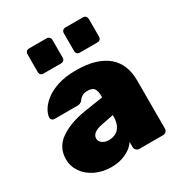

<svg xmlns="http://www.w3.org/2000/svg" viewBox="-178 -883 962 1020"><g transform="rotate(-30 303.0 -372.5)"><path d="M213 10Q158 10 114.5 -11Q71 -32 46.5 -67.5Q22 -103 22 -147Q22 -219 80.5 -260.5Q139 -302 237 -318L353 -336V-343Q353 -374 343 -389.5Q333 -405 303 -405Q282 -405 269 -397Q256 -389 245 -374Q235 -363 219 -363H78Q68 -363 61.5 -369Q55 -375 56 -385Q57 -403 71 -427.5Q85 -452 114.5 -475.5Q144 -499 191 -514.5Q238 -530 304 -530Q371 -530 419 -515Q467 -500 498 -473Q529 -446 544 -407.5Q559 -369 559 -322V-26Q559 -15 551.5 -7.5Q544 0 533 0H388Q377 0 369 -7.5Q361 -15 361 -26V-58Q348 -38 326.5 -23Q305 -8 276.5 1Q248 10 213 10ZM271 -121Q296 -121 315 -131.5Q334 -142 344.5 -164Q355 -186 355 -219V-226L283 -212Q246 -205 231 -192Q216 -179 216 -162Q216 -150 223 -141Q230 -132 242.5 -126.5Q255 -121 271 -121ZM369 -601Q359 -601 353 -607Q347 -613 347 -624V-732Q347 -742 353 -748.5Q359 -755 369 -755H477Q487 -755 493.5 -748.5Q500 -742 500 -732V-624Q500 -613 493.5 -607Q487 -601 477 -601ZM147 -601Q136 -601 130 -607Q124 -613 124 -624V-732Q124 -742 130 -748.5Q136 -755 147 -755H254Q264 -755 270.5 -748.5Q277 -742 277 -732V-624Q277 -613 270.5 -607Q264 -601 254 -601Z"/></g></svg>

Font: Rubik Light ExtraBold
Style: Regular
Weight: 800
Version: Version 2.104